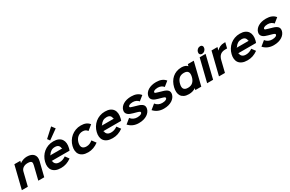

<svg xmlns="http://www.w3.org/2000/svg" viewBox="223 -2792 6972 4619"><g transform="rotate(-30 3708.5 -483.0)"><path d="M731 -391 634 0H469L561 -375Q568 -403 569 -425.5Q570 -448 559.5 -464Q549 -480 524 -488Q499 -496 455 -496Q386 -496 335 -463.5Q284 -431 269 -368L178 0H12L168 -631H333L320 -576H322Q362 -605 414 -622.5Q466 -640 518 -640Q580 -640 626.5 -623Q673 -606 701 -574Q729 -542 737.5 -496Q746 -450 731 -391Z M1461 -881 1201 -695 1152 -761 1389 -977ZM1500 -310Q1497 -298 1492 -281.5Q1487 -265 1481 -250H983L995 -234Q1000 -186 1035.5 -157Q1071 -128 1134 -128Q1182 -128 1224.5 -142.5Q1267 -157 1312 -188L1387 -86Q1318 -37 1248.5 -13.5Q1179 10 1100 10Q1013 10 955 -15Q897 -40 865.5 -83Q834 -126 827 -184.5Q820 -243 837 -310Q854 -381 891.5 -441.5Q929 -502 982.5 -546Q1036 -590 1104 -615Q1172 -640 1252 -640Q1335 -640 1390.5 -614.5Q1446 -589 1476 -544Q1506 -499 1511.5 -439Q1517 -379 1500 -310ZM1357 -384 1345 -400Q1340 -450 1309 -476.5Q1278 -503 1218 -503Q1157 -503 1112.5 -475.5Q1068 -448 1038 -400L1018 -384Z M2141 -92Q2077 -43 2004 -16.5Q1931 10 1854 10Q1769 10 1712.5 -15Q1656 -40 1625 -83.5Q1594 -127 1588 -185.5Q1582 -244 1599 -311Q1616 -379 1653 -439Q1690 -499 1744 -543.5Q1798 -588 1866.5 -614Q1935 -640 2016 -640Q2101 -640 2157.5 -614Q2214 -588 2249 -541L2113 -431Q2090 -464 2059 -480Q2028 -496 1981 -496Q1939 -496 1903.5 -482Q1868 -468 1840 -443Q1812 -418 1793 -384Q1774 -350 1764 -310Q1755 -272 1756.5 -239.5Q1758 -207 1772.5 -183.5Q1787 -160 1815.5 -146.5Q1844 -133 1889 -133Q1936 -133 1976 -149.5Q2016 -166 2060 -201Z M2934 -310Q2931 -298 2926 -281.5Q2921 -265 2915 -250H2417L2429 -234Q2434 -186 2469.5 -157Q2505 -128 2568 -128Q2616 -128 2658.5 -142.5Q2701 -157 2746 -188L2821 -86Q2752 -37 2682.5 -13.5Q2613 10 2534 10Q2447 10 2389 -15Q2331 -40 2299.5 -83Q2268 -126 2261 -184.5Q2254 -243 2271 -310Q2288 -381 2325.5 -441.5Q2363 -502 2416.5 -546Q2470 -590 2538 -615Q2606 -640 2686 -640Q2769 -640 2824.5 -614.5Q2880 -589 2910 -544Q2940 -499 2945.5 -439Q2951 -379 2934 -310ZM2791 -384 2779 -400Q2774 -450 2743 -476.5Q2712 -503 2652 -503Q2591 -503 2546.5 -475.5Q2502 -448 2472 -400L2452 -384Z M3598 -188Q3588 -148 3561.5 -112Q3535 -76 3492.5 -48.5Q3450 -21 3392.5 -5Q3335 11 3262 11Q3090 11 2983 -108L3115 -216Q3145 -174 3192 -151Q3239 -128 3293 -128Q3329 -128 3354 -133Q3379 -138 3395 -146Q3411 -154 3419.5 -163Q3428 -172 3430 -181Q3432 -188 3431 -195Q3430 -202 3423 -208.5Q3416 -215 3401.5 -221.5Q3387 -228 3361 -235Q3356 -236 3341.5 -240.5Q3327 -245 3309.5 -249.5Q3292 -254 3277 -258.5Q3262 -263 3257 -264Q3219 -274 3184 -288Q3149 -302 3123.5 -324Q3098 -346 3086.5 -376.5Q3075 -407 3086 -450Q3096 -491 3123.5 -525.5Q3151 -560 3193 -585.5Q3235 -611 3290.5 -625Q3346 -639 3413 -639Q3586 -639 3667 -534L3538 -431Q3513 -464 3472 -483Q3431 -502 3380 -502Q3345 -502 3321.5 -496.5Q3298 -491 3283 -483.5Q3268 -476 3261 -467.5Q3254 -459 3253 -452Q3248 -432 3271.5 -421.5Q3295 -411 3349 -397Q3354 -396 3367.5 -392Q3381 -388 3396 -383.5Q3411 -379 3424.5 -375Q3438 -371 3443 -370Q3536 -345 3575.5 -302.5Q3615 -260 3598 -188Z M4292 -188Q4282 -148 4255.5 -112Q4229 -76 4186.5 -48.5Q4144 -21 4086.5 -5Q4029 11 3956 11Q3784 11 3677 -108L3809 -216Q3839 -174 3886 -151Q3933 -128 3987 -128Q4023 -128 4048 -133Q4073 -138 4089 -146Q4105 -154 4113.5 -163Q4122 -172 4124 -181Q4126 -188 4125 -195Q4124 -202 4117 -208.5Q4110 -215 4095.5 -221.5Q4081 -228 4055 -235Q4050 -236 4035.5 -240.5Q4021 -245 4003.5 -249.5Q3986 -254 3971 -258.5Q3956 -263 3951 -264Q3913 -274 3878 -288Q3843 -302 3817.5 -324Q3792 -346 3780.5 -376.5Q3769 -407 3780 -450Q3790 -491 3817.5 -525.5Q3845 -560 3887 -585.5Q3929 -611 3984.5 -625Q4040 -639 4107 -639Q4280 -639 4361 -534L4232 -431Q4207 -464 4166 -483Q4125 -502 4074 -502Q4039 -502 4015.5 -496.5Q3992 -491 3977 -483.5Q3962 -476 3955 -467.5Q3948 -459 3947 -452Q3942 -432 3965.5 -421.5Q3989 -411 4043 -397Q4048 -396 4061.5 -392Q4075 -388 4090 -383.5Q4105 -379 4118.5 -375Q4132 -371 4137 -370Q4230 -345 4269.5 -302.5Q4309 -260 4292 -188Z M4996 1H4830L4842 -45H4840Q4805 -19 4756 -4.5Q4707 10 4652 10Q4574 10 4522 -14.5Q4470 -39 4442 -82Q4414 -125 4409.5 -184.5Q4405 -244 4422 -314Q4439 -384 4472.5 -444Q4506 -504 4555.5 -547.5Q4605 -591 4669.5 -615.5Q4734 -640 4813 -640Q4866 -640 4908.5 -624Q4951 -608 4972 -581H4974L4986 -630H5151ZM4916 -314Q4926 -356 4925.5 -389.5Q4925 -423 4911 -447Q4897 -471 4869 -483.5Q4841 -496 4797 -496Q4708 -496 4657.5 -447Q4607 -398 4587 -314Q4576 -272 4577 -238.5Q4578 -205 4592 -182Q4606 -159 4634.5 -146.5Q4663 -134 4707 -134Q4795 -134 4845.5 -182.5Q4896 -231 4916 -314Z M5520 -764Q5510 -725 5479 -698.5Q5448 -672 5409 -672Q5369 -672 5350.5 -698.5Q5332 -725 5342 -764Q5352 -803 5383 -829.5Q5414 -856 5454 -856Q5494 -856 5512 -829.5Q5530 -803 5520 -764ZM5325 0H5159L5315 -630H5480Z M5993 -485H5945Q5856 -485 5804.5 -443Q5753 -401 5731 -312L5654 0H5488L5644 -630H5809L5788 -546H5790Q5828 -589 5879.5 -613Q5931 -637 5995 -637H6031Z M6681 -310Q6678 -298 6673 -281.5Q6668 -265 6662 -250H6164L6176 -234Q6181 -186 6216.5 -157Q6252 -128 6315 -128Q6363 -128 6405.5 -142.5Q6448 -157 6493 -188L6568 -86Q6499 -37 6429.5 -13.5Q6360 10 6281 10Q6194 10 6136 -15Q6078 -40 6046.5 -83Q6015 -126 6008 -184.5Q6001 -243 6018 -310Q6035 -381 6072.5 -441.5Q6110 -502 6163.5 -546Q6217 -590 6285 -615Q6353 -640 6433 -640Q6516 -640 6571.5 -614.5Q6627 -589 6657 -544Q6687 -499 6692.5 -439Q6698 -379 6681 -310ZM6538 -384 6526 -400Q6521 -450 6490 -476.5Q6459 -503 6399 -503Q6338 -503 6293.5 -475.5Q6249 -448 6219 -400L6199 -384Z M7345 -188Q7335 -148 7308.5 -112Q7282 -76 7239.5 -48.5Q7197 -21 7139.5 -5Q7082 11 7009 11Q6837 11 6730 -108L6862 -216Q6892 -174 6939 -151Q6986 -128 7040 -128Q7076 -128 7101 -133Q7126 -138 7142 -146Q7158 -154 7166.5 -163Q7175 -172 7177 -181Q7179 -188 7178 -195Q7177 -202 7170 -208.5Q7163 -215 7148.5 -221.5Q7134 -228 7108 -235Q7103 -236 7088.5 -240.5Q7074 -245 7056.5 -249.5Q7039 -254 7024 -258.5Q7009 -263 7004 -264Q6966 -274 6931 -288Q6896 -302 6870.5 -324Q6845 -346 6833.5 -376.5Q6822 -407 6833 -450Q6843 -491 6870.5 -525.5Q6898 -560 6940 -585.5Q6982 -611 7037.5 -625Q7093 -639 7160 -639Q7333 -639 7414 -534L7285 -431Q7260 -464 7219 -483Q7178 -502 7127 -502Q7092 -502 7068.5 -496.5Q7045 -491 7030 -483.5Q7015 -476 7008 -467.5Q7001 -459 7000 -452Q6995 -432 7018.5 -421.5Q7042 -411 7096 -397Q7101 -396 7114.5 -392Q7128 -388 7143 -383.5Q7158 -379 7171.5 -375Q7185 -371 7190 -370Q7283 -345 7322.5 -302.5Q7362 -260 7345 -188Z"/></g></svg>

Font: TypoPRO Sinkin Sans
Style: 700 Bold Italic
Weight: 700
Italic angle: -112°
Designer: Keith Bates
Foundry: K-Type
Version: Sinkin Sans (version 1.0)  by Keith Bates   •   © 2014   www